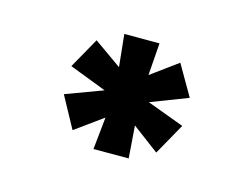

<svg xmlns="http://www.w3.org/2000/svg" viewBox="-49 -776 511 390"><g transform="rotate(15 206.5 -581.0)"><path d="M171 -460 178 -528 120 -486 84 -552 162 -581 84 -611 120 -675 178 -634 171 -702H245L240 -634L296 -675L333 -611L255 -581L333 -552L296 -486L240 -528L245 -460Z"/></g></svg>

Font: Maven Pro ExtraBold
Style: Regular
Weight: 800
Designer: Joe Prince
Foundry: Joe Prince
Version: Version 2.100